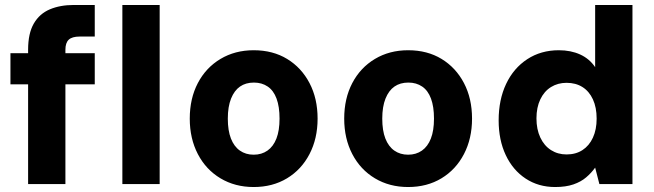

<svg xmlns="http://www.w3.org/2000/svg" viewBox="-20 -740 2631 772"><path d="M93 0V-540Q93 -606 116 -645.5Q139 -685 180.5 -702.5Q222 -720 277 -720H361V-593H300Q270 -593 256.5 -580.5Q243 -568 243 -540V0ZM22 -401V-526H361V-401ZM472 0V-720H622V0Z M1000 12Q925 12 866.5 -23Q808 -58 775.5 -120.5Q743 -183 743 -263Q743 -344 775.5 -406Q808 -468 866.5 -503Q925 -538 1000 -538Q1077 -538 1134.5 -503Q1192 -468 1224.5 -406Q1257 -344 1257 -263Q1257 -183 1224.5 -120.5Q1192 -58 1134 -23Q1076 12 1000 12ZM1000 -118Q1032 -118 1055.5 -134.5Q1079 -151 1091.5 -183Q1104 -215 1104 -263Q1104 -311 1092 -343.5Q1080 -376 1056.5 -392Q1033 -408 1001 -408Q968 -408 945 -392Q922 -376 909 -343.5Q896 -311 896 -263Q896 -215 908.5 -183Q921 -151 944.5 -134.5Q968 -118 1000 -118Z M1621 12Q1546 12 1487.5 -23Q1429 -58 1396.5 -120.5Q1364 -183 1364 -263Q1364 -344 1396.5 -406Q1429 -468 1487.5 -503Q1546 -538 1621 -538Q1698 -538 1755.5 -503Q1813 -468 1845.5 -406Q1878 -344 1878 -263Q1878 -183 1845.5 -120.5Q1813 -58 1755 -23Q1697 12 1621 12ZM1621 -118Q1653 -118 1676.5 -134.5Q1700 -151 1712.5 -183Q1725 -215 1725 -263Q1725 -311 1713 -343.5Q1701 -376 1677.5 -392Q1654 -408 1622 -408Q1589 -408 1566 -392Q1543 -376 1530 -343.5Q1517 -311 1517 -263Q1517 -215 1529.5 -183Q1542 -151 1565.5 -134.5Q1589 -118 1621 -118Z M2212 12Q2145 12 2093.5 -22Q2042 -56 2013.5 -116.5Q1985 -177 1985 -256Q1985 -339 2015 -402.5Q2045 -466 2100 -502Q2155 -538 2227 -538Q2275 -538 2312.5 -521Q2350 -504 2373 -470V-720H2523V0H2390L2373 -66Q2358 -45 2337 -27Q2316 -9 2285.5 1.5Q2255 12 2212 12ZM2258 -119Q2295 -119 2322 -136.5Q2349 -154 2364 -186.5Q2379 -219 2379 -263Q2379 -308 2364 -340.5Q2349 -373 2322 -390Q2295 -407 2258 -407Q2223 -407 2195.5 -390Q2168 -373 2152.5 -340.5Q2137 -308 2137 -264Q2137 -220 2152.5 -187Q2168 -154 2195.5 -136.5Q2223 -119 2258 -119Z"/></svg>

Font: DM Sans 9pt Black
Style: Regular
Weight: 900
Version: Version 4.004;gftools[0.9.30]